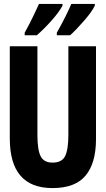

<svg xmlns="http://www.w3.org/2000/svg" viewBox="-20 -950 540 980"><path d="M248 10Q364 10 417 -54Q470 -118 470 -240V-714H329V-262Q329 -187 312.5 -153.5Q296 -120 248 -120Q204 -120 187.5 -152.5Q171 -185 171 -260V-714H30V-243Q30 10 248 10ZM270 -770H338Q369 -798 409 -844Q449 -890 464 -921V-930H344Q336 -910 316 -869.5Q296 -829 270 -783ZM106 -770H168Q206 -803 244 -846Q282 -889 299 -921V-930H179Q170 -910 151 -870Q132 -830 106 -783Z"/></svg>

Font: Noto Sans Mono Condensed Extra
Style: Regular
Weight: 800
Width: 3
Designer: Monotype Design Team
Foundry: Monotype Imaging Inc.
Version: Version 1.900